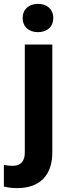

<svg xmlns="http://www.w3.org/2000/svg" viewBox="-66 -758 345 991"><path d="M-2 98C-18 98 -32 96 -46 93V205C-25 210 -3 213 23 213C140 213 204 146 204 29V-528H62V29C62 74 42 98 -2 98ZM130 -592C176 -592 209 -619 209 -665C209 -710 177 -738 130 -738C83 -738 51 -710 51 -665C51 -619 84 -592 130 -592Z"/></svg>

Font: Asimov
Style: Regular
Weight: 500
Designer: Google
Version: Version 2.000980; 2014